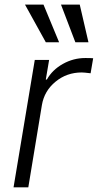

<svg xmlns="http://www.w3.org/2000/svg" viewBox="-20 -802 419 822"><path d="M38 0 128.9 -545.5H190.3L176.1 -461.6H180.8Q203.8 -502.8 248.9 -528.2Q294 -553.6 345.5 -553.6Q370.4 -553.6 378.9 -552.6L367.9 -488.3Q339.5 -491.8 329.9 -491.8Q266 -491.8 217.9 -452.4Q169.7 -413 159.4 -352.3L101.2 0ZM302.6 -621.1 241.1 -782.3H321.4L358.7 -621.1ZM176.1 -621.1 87 -782.3H166.2L233 -621.1Z"/></svg>

Font: Karasuma Gothic
Style: Light Italic
Weight: 300
Italic angle: 9.39998°
Designer: Rasmus Andersson / Ryoko Nishizuka
Foundry: rsms
Version: Version 1.00